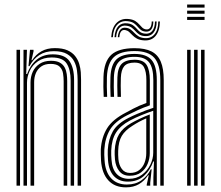

<svg xmlns="http://www.w3.org/2000/svg" viewBox="-20 -820 976 848"><path d="M322.8 0V-466.8Q322.8 -486.2 320 -508.4Q317.2 -530.5 307.1 -549.9Q297 -569.2 275.8 -581.6Q254.5 -594 217.8 -594Q180.2 -594 153.8 -576.9Q127.2 -559.8 110.2 -527.8H105.8L112.5 -600H128L128.2 -593.5L119 -554H122Q138.5 -579.5 163.2 -593.5Q188 -607.5 222 -607.5Q256.2 -607.5 278 -597.8Q299.8 -588 312.1 -572.1Q324.5 -556.2 330 -537.6Q335.5 -519 336.8 -501.1Q338 -483.2 338 -469.2V0ZM53 0V-600H68.5V0ZM114.8 0V-456Q114.8 -481.2 124.6 -502.9Q134.5 -524.5 154.8 -538Q175 -551.5 205.2 -551.5Q230.2 -551.5 244.6 -543.2Q259 -535 265.9 -521.6Q272.8 -508.2 274.8 -492.5Q276.8 -476.8 276.8 -461.5V0H261.2V-460.8Q261.2 -477.5 258.5 -495.4Q255.8 -513.2 243.5 -525.5Q231.2 -537.8 203.2 -537.8Q178.8 -537.8 162.6 -526.8Q146.5 -515.8 138.6 -497.5Q130.8 -479.2 130.8 -457.2V0ZM83.8 0V-600H99L95.8 -493.2H99.8Q113.5 -532.8 142.1 -556.5Q170.8 -580.2 213.8 -580Q265.8 -579.8 286.5 -550.5Q307.2 -521.2 307.2 -465.8V0H292V-464Q292 -511.8 274.8 -539Q257.5 -566.2 208.5 -566.2Q172 -566.2 147.6 -549.4Q123.2 -532.5 111.2 -506.9Q99.2 -481.2 99.2 -454.8V0Z M688 0V-466Q688 -534.8 661.6 -564.6Q635.2 -594.5 574.2 -594.5Q511.2 -594.5 483 -567.8Q454.8 -541 452.2 -479.5Q451.5 -459.8 451.8 -437Q452 -414.2 453.2 -392.2H438Q436.8 -415 436.5 -436.9Q436.2 -458.8 437 -480Q439.2 -548.2 471.4 -577.8Q503.5 -607.2 574.2 -607.2Q620.5 -607.2 648.9 -592.9Q677.2 -578.5 690.2 -547.5Q703.2 -516.5 703.2 -466V0ZM549.2 -30.2Q582.8 -30.2 606.8 -48Q630.8 -65.8 643.8 -92.4Q656.8 -119 656.8 -145.5V-330.8Q634 -323.2 606.4 -312Q578.8 -300.8 554 -287.8Q512.8 -265.8 493 -235.2Q473.2 -204.8 471.2 -155Q470.8 -144.2 471.2 -134.5Q471.8 -124.8 472.5 -114.2Q475.2 -72.8 495.5 -51.5Q515.8 -30.2 549.2 -30.2ZM552.5 -43.8Q523.2 -43.8 507.1 -63.8Q491 -83.8 487.8 -115.2Q486.8 -126.5 486.5 -136.5Q486.2 -146.5 486.5 -154Q488.8 -199.2 505.8 -227.2Q522.8 -255.2 559.2 -276Q576.8 -286 598.5 -296.2Q620.2 -306.5 641.5 -314.5V-144Q641.5 -119 631.9 -96Q622.2 -73 602.6 -58.4Q583 -43.8 552.5 -43.8ZM554.5 -56.2Q579.2 -56.2 595 -68.8Q610.8 -81.2 618.4 -101.1Q626 -121 626 -143V-297.2Q609.2 -290 594.1 -281.9Q579 -273.8 564.5 -264.2Q532.5 -244.2 517.9 -219.8Q503.2 -195.2 502 -154Q501.8 -145.2 501.9 -136Q502 -126.8 503 -116.8Q505.2 -91.2 518.1 -73.8Q531 -56.2 554.5 -56.2ZM536 7.5Q486.8 7.5 458.5 -23.4Q430.2 -54.2 426.2 -110.5Q425.5 -124.8 425.2 -138.1Q425 -151.5 425.2 -160.5Q428.8 -214.5 453.1 -253.6Q477.5 -292.8 537 -323.2Q554.2 -332.8 568.4 -340Q582.5 -347.2 596.4 -353.4Q610.2 -359.5 626.5 -365.2V-466Q626.5 -503.5 615.8 -523.5Q605 -543.5 574.2 -543.5Q542 -543.5 528.5 -527.4Q515 -511.2 513.8 -476.8Q513.2 -462.2 513.2 -441Q513.2 -419.8 514.2 -392.2H499Q498 -421.2 498 -441.4Q498 -461.5 498.5 -478Q499.8 -520.5 517.9 -538.4Q536 -556.2 574.2 -556.2Q613 -556.2 627.4 -533.5Q641.8 -510.8 641.8 -466V-354.8Q613.8 -345.2 589.5 -334.1Q565.2 -323 542.2 -311.2Q487.2 -283.2 465.5 -246.6Q443.8 -210 440.8 -159.2Q440.2 -147.8 440.5 -136.4Q440.8 -125 441.8 -111.8Q445.2 -60 470.9 -32.5Q496.5 -5 540.2 -5Q578.8 -5 605.2 -24Q631.8 -43 646.2 -72.5H649.8L643.5 -13.2V0H628V-4.5L637 -46H634.2Q617.2 -20.5 593.4 -6.5Q569.5 7.5 536 7.5ZM657.5 0V-37.2L660 -107H656.8Q643.8 -68.8 615.8 -43.2Q587.8 -17.8 544.2 -17.8Q506.2 -17.8 483.2 -42.1Q460.2 -66.5 457 -112.8Q456.2 -126 455.9 -136.8Q455.5 -147.5 456 -157.8Q458.8 -205.5 478.4 -239.9Q498 -274.2 548.2 -299.5Q566.5 -308.8 586.1 -317.1Q605.8 -325.5 624.2 -332.4Q642.8 -339.2 657.2 -343.8V-466Q657.2 -521.2 638.1 -545.1Q619 -569 574.2 -569Q527.2 -569 506 -548Q484.8 -527 483 -478.2Q482.2 -458.8 482.5 -436.2Q482.8 -413.8 483.8 -392.2H468.5Q467.5 -414.5 467.2 -437.2Q467 -460 467.8 -478.8Q469.8 -534 494.5 -557.9Q519.2 -581.8 574.2 -581.8Q627 -581.8 649.8 -554.9Q672.5 -528 672.5 -466V0ZM471.2 -655.8Q474 -698 495.1 -719Q516.2 -740 549.8 -735.8Q567.2 -733.8 577.6 -727Q588 -720.2 594.9 -712.2Q601.8 -704.2 608.4 -698Q615 -691.8 624.8 -690.2Q636.5 -688.5 643.1 -697.2Q649.8 -706 650.2 -725.2H657.2Q657.2 -703 648.6 -690.9Q640 -678.8 622.2 -680.5Q609.8 -681.8 602.1 -688Q594.5 -694.2 588 -702.1Q581.5 -710 572.1 -716.9Q562.8 -723.8 546.5 -726Q517.2 -730.5 498.9 -711.9Q480.5 -693.2 478.5 -655.8ZM485.8 -655.8Q488 -689.2 503.2 -704.8Q518.5 -720.2 543.2 -716.8Q558.5 -715 567.6 -708.2Q576.8 -701.5 583.5 -693.5Q590.2 -685.5 598.4 -679.2Q606.5 -673 620 -671.5Q640.8 -669 652.5 -683.4Q664.2 -697.8 664.5 -725.2H671.8Q671.8 -692.5 657.5 -675.4Q643.2 -658.2 618.2 -660.8Q603.2 -662 594.1 -668.4Q585 -674.8 577.9 -682.8Q570.8 -690.8 562.2 -697.5Q553.8 -704.2 540.2 -706.2Q519 -710 506.8 -696.1Q494.5 -682.2 493 -655.8ZM500.2 -655.8Q502.2 -678.2 511.4 -689Q520.5 -699.8 537.2 -697.2Q549.5 -695.5 557.8 -689Q566 -682.5 573.6 -674.5Q581.2 -666.5 591.1 -660Q601 -653.5 616.8 -651.8Q645.8 -648.8 662.4 -668.5Q679 -688.2 679 -725.2H686.2Q685.5 -683 666.9 -660.9Q648.2 -638.8 614 -641.8Q596 -643.2 584.6 -649.6Q573.2 -656 565.5 -664Q557.8 -672 550.6 -678.6Q543.5 -685.2 534.2 -687Q522 -689.8 515.1 -681.4Q508.2 -673 507.2 -655.8Z M806.5 -786.5V-800H883.5V-786.5ZM806.5 -732V-745.5H883.5V-732ZM806.5 -759.2V-772.8H883.5V-759.2ZM868 0V-600H883.5V0ZM806.5 0V-600H822V0ZM837.2 0V-600H852.8V0Z"/></svg>

Font: Big Shoulders Inline Display Thin Medium
Style: Regular
Weight: 500
Version: Version 2.002